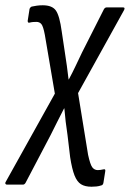

<svg xmlns="http://www.w3.org/2000/svg" viewBox="-67 -515 492 728"><path d="M280 193Q255 193 240 183.5Q225 174 215.5 150Q206 126 199 81L189 -3Q185 -29 182 -54Q179 -79 177 -104H176Q163 -79 150.5 -54Q138 -29 125 -3L30 178Q26 185 20 185H-41Q-45 185 -46.5 181.5Q-48 178 -45 174L141 -160L103 -383Q97 -415 90 -423.5Q83 -432 71 -432Q64 -432 58 -431.5Q52 -431 44 -429Q38 -428 38 -436L45 -481Q47 -487 53 -490Q62 -492 72.5 -493.5Q83 -495 95 -495Q131 -495 145 -475Q159 -455 167 -396L179 -316Q183 -291 186.5 -265.5Q190 -240 193 -214H194Q208 -240 220 -265.5Q232 -291 244 -316L327 -480Q331 -487 338 -487H399Q409 -487 403 -476L229 -162L267 72Q275 109 283 119.5Q291 130 304 130Q313 130 326 127Q334 125 332 135L325 179Q323 187 317 188Q308 191 299 192Q290 193 280 193Z"/></svg>

Font: Sofia Sans Condensed
Style: Italic
Weight: 400
Italic angle: -9°
Designer: Botio Nikoltchev, Ani Petrova
Foundry: lettersoup
Version: Version 4.101